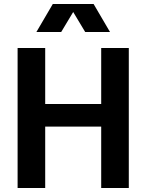

<svg xmlns="http://www.w3.org/2000/svg" viewBox="-20 -940 732 960"><path d="M68 -700H206V-420H486V-700H624V0H486V-307H206V0H68ZM244 -920H448L530 -780H406L346 -880L286 -780H162Z"/></svg>

Font: Uncut Sans Variable
Style: Regular
Weight: 400
Designer: Kasper Nordkvist
Foundry: UNCUT.wtf
Version: Version 1.304;Glyphs 3.2 (3246)